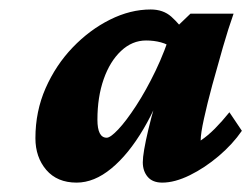

<svg xmlns="http://www.w3.org/2000/svg" viewBox="-20 -603 530 405"><path d="M141.6 -217.8Q100.6 -217.8 77.6 -244.6Q54.7 -271.5 54.7 -311.5Q54.7 -368.2 76.2 -417Q97.7 -465.8 133.3 -502.9Q168.9 -540 211.9 -561.5Q254.9 -583 297.9 -583Q324.2 -583 341.3 -567.9Q358.4 -552.7 377 -526.4L346.7 -500Q334 -509.8 319.3 -513.7Q304.7 -517.6 288.1 -517.6Q258.8 -517.6 235.4 -495.6Q211.9 -473.6 198.7 -436Q185.5 -398.4 185.5 -350.6Q185.5 -312.5 205.1 -312.5Q212.9 -312.5 229.5 -330.1Q246.1 -347.7 267.1 -379.9Q288.1 -412.1 308.1 -453.6Q328.1 -495.1 342.8 -543L357.4 -550.8L381.8 -574.2H472.7Q461.9 -543.9 450.2 -503.4Q438.5 -462.9 427.7 -423.3Q417 -383.8 410.2 -352.5Q403.3 -321.3 403.3 -306.6Q418 -316.4 433.1 -331.5Q448.2 -346.7 463.9 -366.2L490.2 -327.1Q470.7 -298.8 441.4 -273.9Q412.1 -249 380.4 -233.4Q348.6 -217.8 322.3 -217.8Q301.8 -217.8 291.5 -230Q281.2 -242.2 281.2 -260.7Q281.2 -280.3 293 -330.1Q304.7 -379.9 329.1 -454.1H335.9Q314.5 -384.8 282.7 -331.1Q251 -277.3 214.8 -247.6Q178.7 -217.8 141.6 -217.8Z"/></svg>

Font: Crimson Pro ExtraBold
Style: Italic
Weight: 800
Italic angle: -12°
Designer: Jacques Le Bailly
Foundry: Baron von Fonthausen
Version: Version 1.003